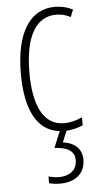

<svg xmlns="http://www.w3.org/2000/svg" viewBox="-55 -573 430 847"><g transform="rotate(-5 160.0 -149.5)"><path d="M288 143C288 98 259 67 204 60L225 10C250 8 278 2 298 -8V-43C271 -31 244 -24 218 -24C124 -24 84 -117 84 -259C84 -422 136 -504 223 -504C246 -504 267 -499 287 -488L300 -520C277 -532 251 -539 221 -539C111 -539 46 -440 46 -258C46 -100 94 -2 195 9L165 81C218 84 254 99 254 143C254 187 220 211 174 211C160 211 142 208 128 204V234C143 238 162 240 176 240C246 240 288 203 288 143Z"/></g></svg>

Font: Noto Sans Hebrew ExtraCondensed ExtraLight
Style: Regular
Weight: 200
Width: 2
Designer: Monotype Design Team
Foundry: Monotype Imaging Inc.
Version: Version 2.004